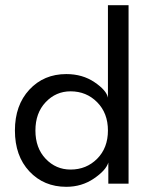

<svg xmlns="http://www.w3.org/2000/svg" viewBox="-20 -708 560 740"><path d="M475.5 0H397.5V-81.5Q388.5 -51.5 341.8 -19.8Q295 12 235.5 12Q149 12 93.2 -47.5Q37.5 -107 37.5 -205Q37.5 -302.5 93.2 -362.5Q149 -422.5 235.5 -422.5Q298 -422.5 344.2 -391.2Q390.5 -360 396 -331.5V-688H475.5ZM252 -54.5Q313 -54.5 354.5 -96.2Q396 -138 396 -205Q396 -272 354.5 -314Q313 -356 252 -356Q195.5 -356 156 -314.2Q116.5 -272.5 116.5 -205Q116.5 -137.5 156 -96Q195.5 -54.5 252 -54.5Z"/></svg>

Font: League Spartan
Style: Regular
Weight: 350
Foundry: The League of Moveable Type
Version: Version 2.002